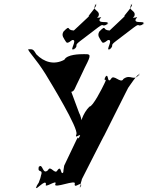

<svg xmlns="http://www.w3.org/2000/svg" viewBox="-20 -1144 872 1131"><path d="M367 -900C373 -890 378 -887 405 -908C440 -914 388 -845 412 -853C439 -873 391 -829 416 -852C448 -883 410 -870 452 -902C479 -922 530 -961 557 -982C598 -1013 573 -981 613 -1001C640 -1021 586 -983 613 -1004C628 -1025 550 -1000 569 -1034C596 -1054 533 -1027 560 -1048C575 -1086 515 -1080 545 -1118C572 -1138 515 -1097 542 -1118C566 -1121 493 -1045 503 -1049C530 -1069 383 -937 410 -958C428 -970 406 -959 389 -972C381 -985 378 -982 354 -958C340 -934 356 -919 367 -900ZM578 -900C584 -890 589 -887 616 -908C651 -914 600 -845 624 -853C651 -873 601 -829 626 -852C658 -883 621 -870 663 -902C690 -922 741 -961 768 -982C809 -1013 784 -981 824 -1001C851 -1021 797 -983 824 -1004C839 -1025 762 -1000 781 -1034C808 -1054 744 -1027 771 -1048C786 -1086 726 -1080 756 -1118C783 -1138 726 -1097 753 -1118C777 -1121 703 -1045 713 -1049C740 -1069 594 -937 621 -958C639 -970 617 -959 600 -972C592 -985 589 -982 565 -958C551 -934 567 -919 578 -900ZM248 -708C282 -652 444 -386 430 -353C416 -318 462 -368 450 -338C436 -305 464 -372 449 -340C430 -308 448 -357 430 -319C415 -287 373 -200 358 -168L352 -129C337 -97 369 -162 354 -130C335 -105 344 -174 319 -142C304 -110 278 -174 263 -142C230 -110 233 -184 210 -162C195 -130 223 -192 208 -160C200 -119 238 -155 220 -105C205 -73 234 -130 219 -98C201 -48 216 -84 192 -42C175 -11 208 -72 193 -40C189 -18 248 -92 251 -60C236 -28 321 -92 306 -60C291 -28 435 -92 420 -60C416 -28 467 -84 453 -47C440 -14 473 -80 455 -49C439 -22 471 -106 460 -84C460 -84 607 -374 592 -342C592 -342 751 -660 736 -628C734 -624 797 -722 801 -703C786 -671 815 -737 800 -705C765 -661 751 -711 707 -679C692 -647 649 -711 634 -679C610 -647 621 -717 602 -692C587 -660 613 -723 600 -690C586 -653 616 -695 596 -654C581 -622 527 -516 507 -516C467 -476 450 -417 448 -372C446 -359 450 -358 465 -358C465 -390 465 -445 446 -479L400 -603C420 -607 419 -623 445 -673C468 -719 467 -722 495 -777C520 -828 505 -825 474 -825C449 -825 375 -824 359 -792C299 -760 240 -777 194 -824C175 -856 173 -854 146 -854C147 -839 191 -799 248 -708Z"/></svg>

Font: Hussar Przerywany
Style: Obl
Weight: 400
Foundry: Cannot Into Space Fonts
Version: Version 0.982